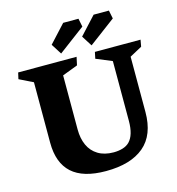

<svg xmlns="http://www.w3.org/2000/svg" viewBox="-128 -999 1039 1127"><g transform="rotate(-15 391.0 -436.0)"><path d="M449.2 -77.6Q479 -77.6 504.2 -85.2Q529.3 -92.8 545.4 -108.9Q582.5 -146.5 582.5 -232.9V-596.2L486.3 -636.2L494.6 -675.8H772L764.6 -634.8L689.9 -594.2V-258.3Q689.9 -119.1 609.1 -51Q528.3 17.1 377.4 17.1Q238.8 17.1 170.9 -44.4Q103 -106 103 -229V-596.2L19.5 -637.2L28.3 -675.8H383.3L372.6 -626.5L278.8 -590.8V-261.7Q278.8 -207.5 297.6 -166Q316.4 -124.5 354.7 -101.1Q393.1 -77.6 449.2 -77.6ZM358.9 -888.7H451.7L461.9 -838.4L300.8 -717.8L260.3 -781.7ZM543.9 -888.7H636.7L647 -838.4L485.8 -717.8L445.3 -781.7Z"/></g></svg>

Font: Vesper Libre Heavy
Style: Regular
Weight: 900
Designer: Robert Keller & Kimya Gandhi
Foundry: Mota Italic
Version: Version 1.058